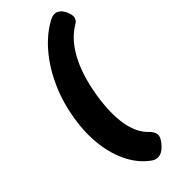

<svg xmlns="http://www.w3.org/2000/svg" viewBox="-277 -812 957 957"><g transform="rotate(-45 201.5 -333.5)"><path d="M207 -334Q189.2 -221.8 202.5 -143.1Q215.8 -64.4 259.4 -22.2Q280 -2.6 283.8 16.4Q287.6 35.4 266.4 62L262.6 66.4Q243.6 90.8 220.3 99Q197 107.2 173.8 92.6Q119.8 55.6 86 -8.4Q52.2 -72.4 41.8 -155.5Q31.4 -238.6 47 -334Q62.6 -429.4 99.6 -512.3Q136.6 -595.2 190.6 -659.2Q244.6 -723.2 310.6 -759.6Q338.2 -774.8 359 -766.5Q379.8 -758.2 391.8 -733.4L394 -729Q406 -703.4 402.6 -686.2Q399.2 -669 380.4 -658.4Q314.8 -619.4 270.9 -537.7Q227 -456 207 -334Z"/></g></svg>

Font: Winky Sans
Style: Italic
Weight: 400
Italic angle: -8.97852°
Designer: Simon Atzbach
Foundry: typofactur
Version: Version 1.205